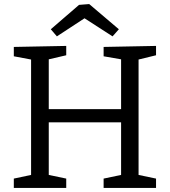

<svg xmlns="http://www.w3.org/2000/svg" viewBox="-20 -925 835 945"><path d="M748 -699V-653L662 -632V-64L748 -46V0H490V-46L576 -64V-323H220V-64L306 -46V0H48V-46L133 -64V-632L48 -648V-694L306 -699V-653L220 -633V-388H576V-633L490 -648V-694ZM419 -905 565 -781 534 -746 396 -835 260 -746 230 -781 369 -901Z"/></svg>

Font: Bitter Pro
Style: Regular
Weight: 400
Designer: Sol Matas, and Bitter project Authors
Foundry: Sol Matas
Version: Version 1.010